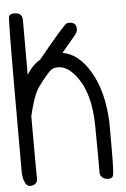

<svg xmlns="http://www.w3.org/2000/svg" viewBox="-52 -750 512 779"><g transform="rotate(-5 204.5 -360.5)"><path d="M9.8 -62.5Q9.8 -220.7 9.8 -338.9Q9.8 -695.3 13.7 -702.1Q19.5 -711.9 36.1 -711.9Q40 -711.9 44.9 -710.9Q60.5 -709 66.4 -695.3Q68.4 -688.5 68.4 -673.8Q68.4 -458 68.4 -458Q90.8 -496.1 124 -515.6Q228.5 -643.6 243.2 -652.3Q246.1 -654.3 253.9 -654.3Q283.2 -654.3 283.2 -627.9Q283.2 -614.3 275.4 -605.5Q275.4 -605.5 275.4 -605.5Q275.4 -604.5 242.2 -565.4Q230.5 -551.8 216.8 -535.2Q280.3 -524.4 326.2 -449.2Q377 -366.2 381.8 -235.4Q381.8 -235.4 381.8 -201.2Q381.8 -182.6 381.8 -152.3Q381.8 -135.7 381.8 -121.1Q381.8 -32.2 377 -19.5Q373 -9.8 357.4 -9.8Q339.8 -9.8 330.1 -21.5Q324.2 -28.3 324.2 -37.1Q324.2 -37.1 324.2 -74.2V-107.4Q323.2 -208 323.2 -227.5Q322.3 -368.2 260.7 -440.4Q228.5 -478.5 193.4 -478.5Q185.5 -478.5 177.7 -476.6Q167 -473.6 157.2 -463.9Q149.4 -456.1 128.9 -430.7Q111.3 -408.2 103.5 -395.5Q85 -362.3 68.4 -290Q68.4 -252 68.4 -252Q68.4 -45.9 69.3 -41Q69.3 -40 69.3 -36.1Q69.3 -16.6 51.8 -10.7Q35.2 -4.9 25.4 -14.6Q12.7 -27.3 9.8 -62.5Z"/></g></svg>

Font: otype
Style: Regular
Weight: 400
Designer: ironsmith
Version: 4